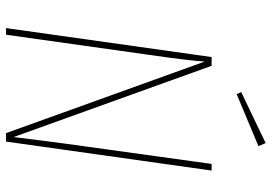

<svg xmlns="http://www.w3.org/2000/svg" viewBox="-152 -748 900 636"><g transform="rotate(90 298.0 -430.0)"><path d="M449 0H421L184 -658Q180 -600 162 -476L95 0H73L169 -681H198L434 -25Q448 -139 457 -205L523 -681H545ZM454 -860 464 -836 292 -764 285 -779Z"/></g></svg>

Font: Fira Sans Condensed Thin
Style: Italic
Weight: 250
Width: 3
Italic angle: -8°
Designer: Carrois Corporate & Edenspiekermann AG
Foundry: Carrois Corporate GbR & Edenspiekermann AG
Version: Version 4.203